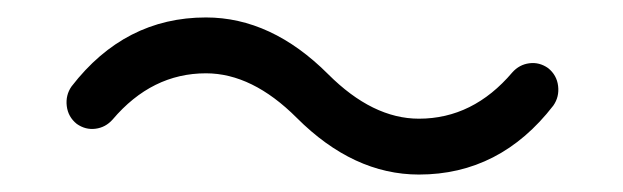

<svg xmlns="http://www.w3.org/2000/svg" viewBox="-20 -410 714 220"><path d="M68 -268Q58 -276 56.5 -288.5Q55 -301 62 -311Q123 -390 216 -390Q291 -390 356 -325Q407 -274 460 -274Q522 -274 567 -327Q575 -336 586.5 -337.5Q598 -339 608 -332Q618 -324 619.5 -311.5Q621 -299 614 -289Q553 -210 460 -210Q385 -210 320 -275Q269 -326 216 -326Q154 -326 109 -273Q101 -264 89.5 -262.5Q78 -261 68 -268Z"/></svg>

Font: Rounded Mplus 1c
Style: Regular
Weight: 400
Version: Version 1.059.20150529